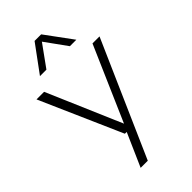

<svg xmlns="http://www.w3.org/2000/svg" viewBox="-306 -893 1198 1198"><g transform="rotate(-45 293.0 -294.0)"><path d="M509.5 -541.5H571.5L236 220H173L270 0H254L15.5 -541.5H82.5L294.5 -48.5ZM454.5 -629H397.5L294 -772.5L190.5 -629H133.5L265 -808H323Z"/></g></svg>

Font: Encode Sans Expanded Light
Style: Regular
Weight: 300
Width: 7
Designer: Multiple Designers
Foundry: Impallari Type
Version: Version 2.000